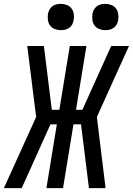

<svg xmlns="http://www.w3.org/2000/svg" viewBox="-39 -973 687 993"><path d="M-19 0 148 -368 102 -735H188L229 -405H268L322 -735H408L354 -405H387L536 -735H628L462 -368L507 0H421L380 -330H341L287 0H201L255 -330H222L91 -39L73 0ZM505 -817Q489 -817 474 -823Q459 -829 450 -841Q441 -853 439 -869Q437 -885 439 -901Q441 -913 447 -923.5Q453 -934 462.5 -941Q472 -948 483 -950.5Q494 -953 506 -953Q522 -953 537 -947Q552 -941 561 -929Q570 -917 572.5 -901Q575 -885 572 -869Q570 -857 564.5 -846.5Q559 -836 549 -829Q539 -822 528 -819.5Q517 -817 505 -817ZM275 -817Q259 -817 244 -823Q229 -829 220 -841Q211 -853 209 -869Q207 -885 209 -901Q211 -913 217 -923.5Q223 -934 232.5 -941Q242 -948 253 -950.5Q264 -953 276 -953Q292 -953 307 -947Q322 -941 331 -929Q340 -917 342.5 -901Q345 -885 342 -869Q340 -857 334.5 -846.5Q329 -836 319 -829Q309 -822 298 -819.5Q287 -817 275 -817Z"/></svg>

Font: Iosevka Medium Extended
Style: Italic
Weight: 500
Width: 7
Italic angle: -9°
Monospace: yes
Designer: Belleve Invis
Foundry: Belleve Invis
Version: Version 32.5.0; ttfautohint (v1.8.4)